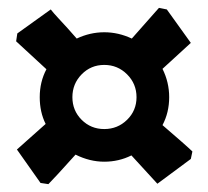

<svg xmlns="http://www.w3.org/2000/svg" viewBox="-20 -594 529 488"><path d="M83 -129 23 -214 96 -279Q81 -309 81 -347Q81 -386 98 -418L21 -489L24 -509L109 -570Q115 -562 129 -547Q143 -532 152 -522Q153 -521 175 -496Q209 -512 245 -512Q281 -512 315 -496L384 -574L404 -570L465 -485L393 -419Q410 -385 410 -347Q410 -308 393 -276Q421 -252 442 -233.5Q463 -215 469 -209L465 -190L380 -127L314 -199Q282 -183 245 -183Q208 -183 172 -201Q147 -173 128 -152.5Q109 -132 103 -126ZM327 -347Q327 -381 303 -405Q279 -429 245 -429Q211 -429 187.5 -405Q164 -381 164 -347Q164 -313 187.5 -289.5Q211 -266 245 -266Q279 -266 303 -289.5Q327 -313 327 -347Z"/></svg>

Font: Alegreya ExtraBold
Style: Regular
Weight: 800
Designer: Juan Pablo del Peral
Foundry: Huerta Tipografica
Version: Version 2.007; ttfautohint (v1.6)